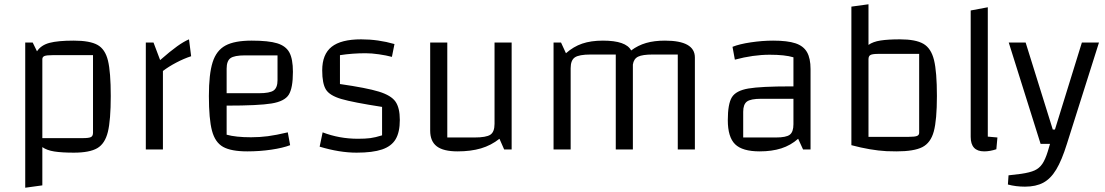

<svg xmlns="http://www.w3.org/2000/svg" viewBox="-20 -699 5166 898"><path d="M498 -250Q498 -137 484.5 -82Q471 -27 435 -6Q399 15 325 15Q269 15 234 9.5Q199 4 178 -11V168L98 179V-500H133L153 -459Q172 -488 211.5 -498.5Q251 -509 325 -509Q400 -509 436 -489Q472 -469 485 -415.5Q498 -362 498 -250ZM415 -441H225Q198 -441 188 -437Q178 -433 178 -422V-53H367Q396 -53 405.5 -58Q415 -63 415 -78Z M729 -418Q777 -460 808.5 -482.5Q840 -505 864 -515L874 -436Q840 -425 804 -406Q768 -387 742 -367V0H662V-500H698Z M1326 -80 1337 -20Q1303 -7 1249 1Q1195 9 1137 9Q1061 9 1023.5 -12Q986 -33 971.5 -87.5Q957 -142 957 -250Q957 -353 974.5 -408Q992 -463 1034.5 -486Q1077 -509 1157 -509Q1236 -509 1276.5 -496.5Q1317 -484 1333.5 -453.5Q1350 -423 1350 -363Q1350 -287 1330.5 -256Q1311 -225 1250 -215Q1189 -205 1040 -205V-69Q1083 -57 1154 -57Q1195 -57 1233 -62Q1271 -67 1326 -80ZM1040 -378V-263H1191Q1242 -263 1260 -276Q1278 -289 1278 -324V-440H1126Q1076 -440 1058 -427Q1040 -414 1040 -378Z M1669 -515Q1749 -515 1825 -493L1813 -433Q1787 -440 1752.5 -445Q1718 -450 1690 -450Q1628 -450 1570 -441V-306Q1695 -288 1752 -270.5Q1809 -253 1829.5 -224Q1850 -195 1850 -138Q1850 -81 1830.5 -48Q1811 -15 1767 0Q1723 15 1648 15Q1568 15 1475 -13L1489 -80Q1567 -50 1654 -50Q1689 -50 1712 -53Q1735 -56 1767 -66V-199Q1631 -220 1576.5 -236Q1522 -252 1504.5 -280Q1487 -308 1487 -370Q1487 -445 1531 -480Q1575 -515 1669 -515Z M2373 0H2338L2316 -50Q2277 -19 2229.5 -5Q2182 9 2120 9Q2054 9 2023 -14.5Q1992 -38 1992 -88V-500H2072V-56H2199Q2254 -56 2273.5 -69Q2293 -82 2293 -120V-500H2373Z M3230 -430V0H3150V-444H3033Q2985 -444 2964.5 -434Q2944 -424 2940 -397V0H2860V-444H2743Q2688 -444 2668.5 -430.5Q2649 -417 2649 -380V0H2569V-500H2604L2627 -450Q2662 -481 2703 -495Q2744 -509 2800 -509Q2908 -509 2932 -463Q2964 -487 3002 -498Q3040 -509 3090 -509Q3230 -509 3230 -430Z M3771 -376V0H3736L3713 -50Q3678 -19 3634 -5Q3590 9 3533 9Q3452 9 3418 -24.5Q3384 -58 3384 -137Q3384 -213 3403 -244Q3422 -275 3480 -285Q3538 -295 3679 -295H3691V-431Q3651 -443 3580 -443Q3503 -443 3417 -420L3406 -480Q3438 -493 3492 -501Q3546 -509 3596 -509Q3663 -509 3700.5 -496.5Q3738 -484 3754.5 -455Q3771 -426 3771 -376ZM3691 -118V-237H3540Q3491 -237 3473.5 -224Q3456 -211 3456 -176V-56H3609Q3657 -56 3674 -69Q3691 -82 3691 -118Z M4362 -250Q4362 -138 4347.5 -84.5Q4333 -31 4294 -11Q4255 9 4173 9Q4140 9 4126 8Q4052 4 3962 -20V-668L4042 -679V-489Q4063 -504 4098 -509.5Q4133 -515 4189 -515Q4263 -515 4299 -494Q4335 -473 4348.5 -418Q4362 -363 4362 -250ZM4279 -447H4089Q4061 -447 4051.5 -442Q4042 -437 4042 -422V-59H4231Q4258 -59 4268.5 -63Q4279 -67 4279 -78Z M4645 -56 4640 -1Q4610 9 4583 9Q4520 9 4520 -59V-650L4600 -665V-60Z M5120 -500 4970 -26Q4946 51 4920 94Q4894 137 4859.5 155.5Q4825 174 4774 174Q4731 174 4694 164L4697 121L4756 114Q4797 108 4819 98Q4841 88 4855 67.5Q4869 47 4881 8L4891 -26H4847L4698 -500H4777L4904 -93H4914L5040 -500Z"/></svg>

Font: Changa Light
Style: Regular
Weight: 300
Designer: Eduardo Rodriguez Tunni
Foundry: Eduardo Rodriguez Tunni
Version: Version 2.002; ttfautohint (v1.5) -l 8 -r 50 -G 110 -x 14 -H